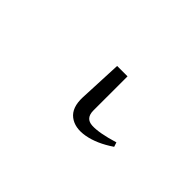

<svg xmlns="http://www.w3.org/2000/svg" viewBox="-33 -54 366 366"><g transform="rotate(45 150.0 129.0)"><path d="M138 60H166V152Q166 173 185 174Q204 175 240 164L243 173Q215 192 189.5 196.5Q164 201 148.5 189Q133 177 134 149Z"/></g></svg>

Font: Piazzolla SC Thin
Style: Regular
Weight: 100
Designer: Juan Pablo del Peral
Foundry: Huerta Tipografica
Version: Version 1.330